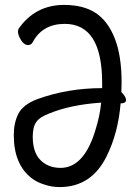

<svg xmlns="http://www.w3.org/2000/svg" viewBox="-20 -738 540 780"><path d="M224 22Q189 22 161 12Q131 3 110 -13Q36 -69 36 -189Q36 -240 55 -276.5Q74 -313 131 -335Q255 -380 395 -380V-401Q395 -641 243 -641Q153 -641 113 -567Q107 -555 94 -555Q78 -555 65.5 -575Q53 -595 53 -610Q53 -616 56 -622Q124 -718 240 -718Q319 -718 368.5 -685.5Q418 -653 446 -582.5Q474 -512 474 -403Q474 -382 473 -364Q492 -345 492 -332Q492 -318 470 -318Q460 -197 413 -103Q352 21 224 22ZM226 -56Q325 -56 371 -221Q386 -270 391 -321Q268 -313 180 -277Q142 -263 127.5 -242.5Q113 -222 113 -183Q113 -119 144.5 -87.5Q176 -56 226 -56Z"/></svg>

Font: LXGW WenKai Mono Medium
Style: Regular
Weight: 500
Monospace: yes
Designer: LXGW / Fontworks Inc.
Foundry: LXGW / Fontworks Inc.
Version: Version 1.520; June 14, 2025